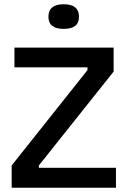

<svg xmlns="http://www.w3.org/2000/svg" viewBox="-20 -884 601 904"><path d="M35 0V-105L392 -554V-567H48V-660H515V-547L163 -105V-94H526V0ZM280 -748Q208 -748 208 -805Q208 -864 280 -864Q352 -864 352 -805Q352 -748 280 -748Z"/></svg>

Font: Bricolage Grotesque 10pt Medium
Style: Regular
Weight: 500
Designer: Mathieu Triay
Foundry: Atelier Triay
Version: Version 1.000; ttfautohint (v1.8.4.7-5d5b);gftools[0.9.32]